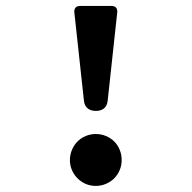

<svg xmlns="http://www.w3.org/2000/svg" viewBox="-20 -610 640 641"><path d="M351.1 -590.3Q371.6 -590.3 371.6 -570.8L371.1 -565.9L339.4 -272.9Q337.4 -256.8 327.4 -248.3Q317.4 -239.7 299.8 -239.7Q282.7 -239.7 272.5 -248.3Q262.2 -256.8 260.3 -272.9L228.5 -565.9L228 -570.8Q228 -590.3 248.5 -590.3ZM238.8 -137.7Q250.5 -149.4 266.4 -156Q282.2 -162.6 299.8 -162.6Q317.4 -162.6 333.5 -156Q349.6 -149.4 361.3 -137.7Q373 -126 379.6 -109.9Q386.2 -93.8 386.2 -75.7Q386.2 -58.1 379.6 -42.2Q373 -26.4 361.3 -14.6Q349.6 -2.9 333.5 3.9Q317.4 10.7 299.8 10.7Q282.2 10.7 266.6 4.2Q251 -2.4 238.8 -14.6Q226.6 -26.9 220 -42.5Q213.4 -58.1 213.4 -75.7Q213.4 -93.3 220.2 -109.6Q227.1 -126 238.8 -137.7Z"/></svg>

Font: Courier Prime SemiBold
Style: Regular
Weight: 600
Designer: Alan Dague-Greene
Foundry: Quote-Unquote Apps
Version: Version 1.202